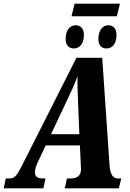

<svg xmlns="http://www.w3.org/2000/svg" viewBox="-56 -1030 711 1050"><path d="M335 -941H583L600 -1010H352ZM349 -765C374 -765 403 -785 403 -839C403 -874 384 -892 357 -892C324 -892 303 -861 303 -818C303 -782 321 -765 349 -765ZM527 -765C553 -765 581 -785 581 -839C581 -874 563 -892 536 -892C503 -892 482 -861 482 -818C482 -782 499 -765 527 -765ZM193 -54H179C150 -54 135 -64 135 -88C135 -102 140 -120 152 -146L194 -235H381L386 -127C386 -120 387 -112 387 -105C387 -68 365 -54 329 -54H310L298 0H594L607 -54H589C554 -54 544 -92 542 -141L503 -714H362L68 -132C36 -68 24 -54 -5 -54H-24L-36 0H181ZM307 -474C337 -537 351 -566 368 -614C367 -566 369 -524 371 -465L378 -296H223Z"/></svg>

Font: Noto Serif Condensed Extra
Style: Italic
Weight: 800
Width: 3
Italic angle: -12°
Designer: Monotype Design Team
Foundry: Monotype Imaging Inc.
Version: Version 1.901